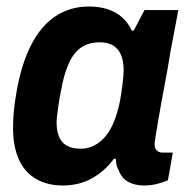

<svg xmlns="http://www.w3.org/2000/svg" viewBox="-20 -558 582 590"><path d="M173 12Q126 12 91 -8Q56 -28 38 -68Q20 -108 20 -166Q20 -190 22.5 -216Q25 -242 30 -271Q45 -360 75.5 -419.5Q106 -479 151 -508.5Q196 -538 253 -538Q286 -538 311.5 -529.5Q337 -521 355.5 -504.5Q374 -488 385 -464H391L424 -527H528L503 -395Q498 -362 491 -324.5Q484 -287 477.5 -252Q471 -217 466 -187Q461 -157 458 -138Q455 -119 455 -115Q455 -102 462 -95.5Q469 -89 480 -89H511L496 -4Q483 2 463.5 7Q444 12 422 12Q395 12 374.5 1Q354 -10 345 -34Q341 -41 338.5 -50Q336 -59 336 -70H330Q302 -32 262.5 -10Q223 12 173 12ZM229 -101Q251 -101 270 -111Q289 -121 304.5 -139.5Q320 -158 331 -186Q342 -214 349 -249Q354 -278 356 -295Q358 -312 359 -322.5Q360 -333 360 -341Q360 -370 352 -389Q344 -408 328 -418Q312 -428 287 -428Q253 -428 230 -412.5Q207 -397 192 -364.5Q177 -332 168 -282Q162 -252 159.5 -233.5Q157 -215 155.5 -203Q154 -191 154 -182Q154 -141 172 -121Q190 -101 229 -101Z"/></svg>

Font: Archivo SemiCondensed
Style: Bold Italic
Weight: 700
Width: 4
Italic angle: -10°
Designer: Hector Gatti
Foundry: Omnibus-Type
Version: Version 2.001